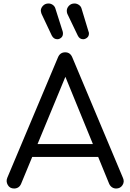

<svg xmlns="http://www.w3.org/2000/svg" viewBox="-20 -1081 743 1101"><path d="M61 0Q36 0 24.5 -20.5Q13 -41 22 -62L312 -751Q324 -781 354 -781Q383 -781 395 -751L685 -61Q695 -39 682.5 -19.5Q670 0 646 0Q633 0 622.5 -7Q612 -14 606 -27L340 -677H370L101 -27Q95 -13 84.5 -6.5Q74 0 61 0ZM123 -181 156 -255H557L591 -181ZM457 -856Q436 -856 426 -877L366 -1002Q363 -1010 363 -1019Q363 -1035 375.5 -1048Q388 -1061 407 -1061Q420 -1061 431.5 -1053.5Q443 -1046 447 -1034L487 -902Q490 -896 490 -889Q490 -873 479 -864.5Q468 -856 457 -856ZM309 -856Q288 -856 277 -877L218 -1002Q216 -1007 215.5 -1011Q215 -1015 214 -1019Q214 -1035 226.5 -1048Q239 -1061 258 -1061Q271 -1061 282 -1053.5Q293 -1046 297 -1034L339 -902Q340 -899 340.5 -895.5Q341 -892 341 -889Q341 -873 330.5 -864.5Q320 -856 309 -856Z"/></svg>

Font: Comfortaa Medium
Style: Regular
Weight: 500
Designer: Johan Aakerlund
Foundry: Johan Aakerlund
Version: Version 3.104; ttfautohint (v1.8.1.43-b0c9)